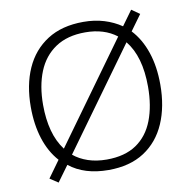

<svg xmlns="http://www.w3.org/2000/svg" viewBox="-84 -827 937 939"><g transform="rotate(-10 384.0 -357.5)"><path d="M705 -358Q705 -249 669 -166Q633 -83 561.5 -36.5Q490 10 384 10Q264 10 189 -50L132 28L91 1L151 -82Q107 -131 84.5 -201.5Q62 -272 62 -359Q62 -468 98.5 -550Q135 -632 207.5 -678.5Q280 -725 387 -725Q443 -725 490 -710.5Q537 -696 575 -670L628 -743L668 -715L612 -638Q657 -590 681 -519Q705 -448 705 -358ZM123 -359Q123 -288 138.5 -230.5Q154 -173 186 -131L543 -625Q481 -673 387 -673Q298 -673 239 -633.5Q180 -594 151.5 -523.5Q123 -453 123 -359ZM644 -358Q644 -509 578 -590L220 -95Q250 -70 291.5 -56Q333 -42 384 -42Q474 -42 531.5 -81Q589 -120 616.5 -191.5Q644 -263 644 -358Z"/></g></svg>

Font: Noto Sans Lao Looped Light
Style: Regular
Weight: 300
Designer: Mark Frömberg, Ben Mitchell
Foundry: The Fontpad Ltd
Version: Version 1.002; ttfautohint (v1.8.4.7-5d5b)